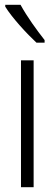

<svg xmlns="http://www.w3.org/2000/svg" viewBox="-20 -785 229 805"><path d="M66 -765H2V-757C31 -710 94 -642 133 -606H167V-617C134 -659 94 -714 66 -765ZM121 0V-532H68V0Z"/></svg>

Font: Noto Sans Khmer UI ExtraCondensed Light
Style: Regular
Weight: 300
Width: 2
Designer: Danh Hong and the Monotype Design Team
Foundry: Monotype Imaging Inc.
Version: Version 2.002